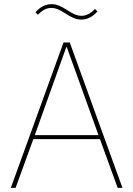

<svg xmlns="http://www.w3.org/2000/svg" viewBox="-20 -902 640 922"><path d="M370 -808C398 -808 424 -820 448 -847L436 -859C415 -837 395 -826 371 -826C352 -826 334 -833 305 -852C271 -874 251 -882 228 -882C200 -882 174 -870 150 -843L162 -831C183 -853 203 -864 227 -864C246 -864 264 -857 293 -838C327 -816 347 -808 370 -808ZM568 0 315 -698H285L32 0H55L140 -234H460L545 0ZM453 -253H147L298 -675H301Z"/></svg>

Font: IBM Plex Devanagari Thin
Style: Regular
Weight: 100
Designer: Mike Abbink, Paul van der Laan, Pieter van Rosmalen, Erin McLaughlin
Foundry: Bold Monday
Version: Version 1.0